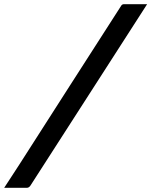

<svg xmlns="http://www.w3.org/2000/svg" viewBox="-43 -770 725 920"><path d="M662 -750Q522 -533 382.5 -315.5Q243 -98 103 119Q96 130 85 130H-23Q-6 103 12.5 75.5Q31 48 48 21Q170 -170 293 -361.5Q416 -553 538 -743Q542 -750 552 -750Z"/></svg>

Font: Recursive Mn Lnr St Med
Style: Italic
Weight: 500
Italic angle: -15°
Monospace: yes
Version: Version 1.079;hotconv 1.0.112;makeotfexe 2.5.65598; ttfautoh